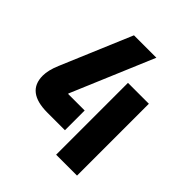

<svg xmlns="http://www.w3.org/2000/svg" viewBox="-198 -876 1015 1015"><g transform="rotate(45 309.5 -368.5)"><path d="M224.6 -737.3H392.1L198.7 -278.8Q196.8 -274.4 196.8 -273.4Q196.8 -272 200.2 -272H321.3V-124.5H189.9Q34.2 -124.5 34.2 -245.6Q34.2 -286.1 57.1 -340.3ZM536.1 0H379.9V-537.1H536.1Z"/></g></svg>

Font: Newest Shape
Style: Bold
Weight: 700
Designer: Wojciech Kalinowski "wmk69" (wmk69@o2.pl)
Foundry: Wojciech Kalinowski "wmk69" (wmk69@o2.pl)
Version: Version 1.0.0; 2022-02-24